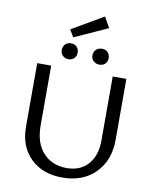

<svg xmlns="http://www.w3.org/2000/svg" viewBox="-106 -1091 949 1177"><g transform="rotate(10 368.5 -503.0)"><path d="M281 -852 254 -897 451 -1012 488 -946ZM225 -764Q225 -786 239 -800Q253 -814 275 -814Q297 -814 310.5 -800Q324 -786 324 -764Q324 -743 310.5 -729Q297 -715 275 -715Q253 -715 239 -729Q225 -743 225 -764ZM416 -764Q416 -786 430.5 -800Q445 -814 468 -814Q490 -814 503.5 -800Q517 -786 517 -764Q517 -743 503.5 -729Q490 -715 468 -715Q446 -715 431 -729Q416 -743 416 -764ZM363 6Q240 6 165.5 -67Q91 -140 91 -262V-658H178V-286Q178 -176 233.5 -116Q289 -56 379 -56Q464 -56 512.5 -110.5Q561 -165 561 -258V-658H646V-279Q646 -150 568.5 -72Q491 6 363 6Z"/></g></svg>

Font: EauTestInfant Medium
Style: Regular
Weight: 500
Designer: Christian Thalmann (Catharsis Fonts)
Version: Version 0.001;PS 000.001;hotconv 1.0.88;makeotf.lib2.5.64775